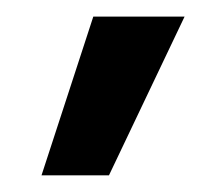

<svg xmlns="http://www.w3.org/2000/svg" viewBox="-20 -633 249 228"><path d="M29.3 -424.8 90.8 -613.3H199.2L109.4 -424.8Z"/></svg>

Font: Gothic A1
Style: Bold
Weight: 700
Version: Version 2.50